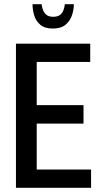

<svg xmlns="http://www.w3.org/2000/svg" viewBox="-20 -895 479 915"><path d="M56 0V-687H410V-600H155V-394H378V-306H155V-87H414V0ZM231 -759Q193 -759 172 -777Q151 -795 143 -821.5Q135 -848 135 -875H178Q180 -862 184.5 -848.5Q189 -835 200.5 -825Q212 -815 233 -815Q256 -815 267.5 -825Q279 -835 283.5 -849.5Q288 -864 289 -875H332Q332 -848 322.5 -821Q313 -794 291.5 -776.5Q270 -759 231 -759Z"/></svg>

Font: Archivo ExtraCondensed Medium
Style: Regular
Weight: 500
Width: 2
Designer: Hector Gatti
Foundry: Omnibus-Type
Version: Version 2.001